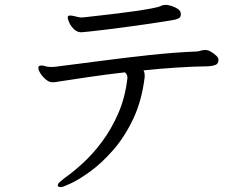

<svg xmlns="http://www.w3.org/2000/svg" viewBox="-20 -725 1040 791"><path d="M663 -705Q672 -705 686.5 -700.5Q701 -696 713 -688Q725 -680 725 -667Q725 -654 717 -650Q709 -646 701 -644Q686 -641 654 -636Q622 -631 580 -625Q538 -619 494.5 -613Q451 -607 412 -602.5Q373 -598 347 -595Q321 -592 315 -592Q298 -592 285 -604.5Q272 -617 265.5 -631.5Q259 -646 259 -652Q259 -659 263 -660Q265 -661 269 -661Q277 -661 286 -658.5Q295 -656 301 -655Q305 -654 309.5 -653.5Q314 -653 318 -653Q321 -653 324 -653.5Q327 -654 329 -654Q337 -655 368.5 -658.5Q400 -662 442.5 -667Q485 -672 528 -678Q571 -684 603 -690Q635 -696 644 -701Q648 -703 652 -703.5Q656 -704 660 -705ZM880 -478Q880 -463 868.5 -458Q857 -453 840 -452Q774 -451 705.5 -446.5Q637 -442 571 -435Q576 -427 576 -414V-407Q564 -309 528.5 -234.5Q493 -160 446 -106.5Q399 -53 353 -19.5Q307 14 273 30Q239 46 230 46Q222 46 219 42Q218 41 218 38Q218 32 226.5 24.5Q235 17 248 7Q281 -16 321.5 -53Q362 -90 400.5 -141.5Q439 -193 467.5 -258.5Q496 -324 505 -404V-406Q505 -412 502 -417.5Q499 -423 495 -427Q415 -418 344.5 -407.5Q274 -397 222 -389Q207 -386 196 -386Q183 -386 169.5 -397Q156 -408 147 -422Q138 -436 138 -445Q138 -452 143 -454Q145 -455 151 -455Q157 -455 162.5 -453.5Q168 -452 171 -451Q176 -450 181.5 -449.5Q187 -449 191 -449Q196 -449 200 -449.5Q204 -450 208 -450Q296 -461 394.5 -474Q493 -487 594.5 -498Q696 -509 792 -513Q800 -514 808 -516.5Q816 -519 824 -519H827Q837 -519 849 -512Q861 -505 870.5 -496Q880 -487 880 -480Z"/></svg>

Font: Moon Stars Kai HW
Style: Regular
Weight: 400
Designer: GuiWonder
Version: Version 1.101